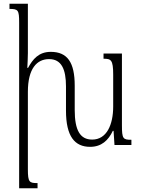

<svg xmlns="http://www.w3.org/2000/svg" viewBox="-20 -780 759 1033"><path d="M636 -106V-492H537V-464C577 -464 589 -459 589 -378V-207C589 -109 554 -29 476 -29C411 -29 382 -79 382 -188V-319C382 -444 343 -501 253 -501C188 -501 156 -461 131 -415H127C128 -439 130 -467 130 -494V-760H31V-732C78 -732 83 -726 83 -658V233H182V205C138 205 130 201 130 131V-286C130 -412 179 -462 244 -462C311 -462 335 -407 335 -315V-185C335 -46 382 10 465 10C526 10 563 -25 587 -76H591L596 0H687V-28C642 -28 636 -33 636 -106Z"/></svg>

Font: Noto Serif Armenian ExtraCondensed Light
Style: Regular
Weight: 300
Width: 2
Designer: Monotype Design Team
Foundry: Monotype Imaging Inc.
Version: Version 2.008